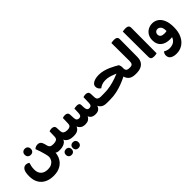

<svg xmlns="http://www.w3.org/2000/svg" viewBox="176 -1852 3273 3273"><g transform="rotate(-45 1812.5 -215.0)"><path d="M514.9 -47.2Q512.2 -79.9 501.6 -122.2Q491.1 -164.4 476.1 -211.6Q461 -258.8 443 -304.6Q454.8 -317.2 475.1 -327.3Q495.3 -337.5 522.7 -337.5Q560.2 -337.5 582.6 -316.6Q605 -295.8 617.8 -242.2Q630.3 -194.1 636.7 -147.5Q643.2 -100.9 644.7 -46.9Q642.7 36.6 607 101.1Q571.3 165.6 504.9 202.2Q438.6 238.8 341.6 238.8Q251.8 238.8 183.6 205.7Q115.5 172.7 77.3 107.4Q39.1 42 39.1 -53.9Q39.1 -152.2 66.4 -193.4Q93.8 -234.6 137 -234.6Q157.4 -234.6 174.8 -228.2Q192.1 -221.8 204.4 -212.2Q193.2 -172.8 187 -143Q180.9 -113.2 180.9 -71.4Q180.9 3.3 224.4 46.9Q267.8 90.6 350.9 90.6Q401.9 90.6 437.6 72.3Q473.2 53.9 492.9 22.3Q512.6 -9.2 514.9 -47.2ZM707.6 0Q666.2 0 643.6 -20Q621 -40.1 603 -78.6L623.5 -217.6Q630.7 -187 643.7 -172.6Q656.7 -158.1 673.9 -153.6Q691.1 -149.2 709.1 -149.2H725.3V0ZM725.3 0V-149.2Q733.9 -135.6 738.4 -117.2Q742.9 -98.8 742.9 -75Q742.9 -51.1 738.3 -31.8Q733.6 -12.6 725.3 0ZM318.2 -291.1Q284.6 -291.1 264.5 -311.3Q244.4 -331.6 244.4 -364.9Q244.4 -398.2 264.7 -418.4Q284.9 -438.7 318.2 -438.7Q351.8 -438.7 371.5 -418.4Q391.2 -398.2 391.2 -364.9Q391.2 -331.6 371.5 -311.3Q351.8 -291.1 318.2 -291.1Z M709 0V-149.2H732.6Q769.6 -149.2 796.4 -164.9Q823.2 -180.7 824.2 -227.7L827.7 -349.7Q840 -354 854.6 -357.3Q869.2 -360.7 888.5 -360.7Q914.4 -360.7 934 -347.3Q953.7 -333.8 955.2 -299.8L958.7 -226.5Q961.2 -180.5 987.7 -164.8Q1014.2 -149.2 1051 -149.2H1071.6V0H1049Q1013.8 0 979.5 -10.4Q945.2 -20.8 920.3 -43.4Q895.5 -66.1 887.3 -102.9L896.1 -103.7Q892.3 -66.3 867 -43.7Q841.7 -21 806.7 -10.5Q771.6 0 738.2 0ZM1071.6 0V-149.2Q1080.2 -135.6 1084.7 -117.2Q1089.2 -98.8 1089.2 -75Q1089.2 -51.1 1084.6 -31.8Q1079.9 -12.6 1071.6 0ZM809.4 201.3Q778 201.3 759 182.5Q739.9 163.7 739.9 131.8Q739.9 99.7 759 81Q778 62.3 809.4 62.3Q841.5 62.3 860.2 81Q878.9 99.7 878.9 131.8Q878.9 163.7 860.2 182.5Q841.5 201.3 809.4 201.3ZM975.2 201.3Q943.1 201.3 924.4 182.5Q905.7 163.7 905.7 131.8Q905.7 99.7 924.4 81Q943.1 62.3 975.2 62.3Q1007.4 62.3 1026.1 81Q1044.8 99.7 1044.8 131.8Q1044.8 163.7 1026.1 182.5Q1007.4 201.3 975.2 201.3Z M1456.8 -122.4 1479.9 -124.4Q1478.7 -92.4 1464.6 -64.1Q1450.5 -35.9 1420.5 -18Q1390.6 0 1342.6 0Q1277.6 0 1241.7 -36.5Q1205.7 -73 1202 -125.4L1219.3 -124.4Q1218.7 -74 1181.5 -37Q1144.4 0 1070.5 0H1056V-149.2H1068.2Q1099 -149.2 1121.4 -164.1Q1143.9 -179 1144.9 -225.7L1148.4 -349.9Q1160.8 -354.2 1175.6 -357.5Q1190.4 -360.7 1209.5 -360.7Q1235.4 -360.7 1255 -347.3Q1274.7 -333.8 1276.2 -300.1L1279.7 -218.9Q1281.5 -181.3 1297.3 -165.1Q1313.1 -148.9 1340 -148.9Q1367.9 -148.9 1382.2 -166.1Q1396.4 -183.2 1397.4 -223.9L1400.9 -324.2Q1413.3 -327 1428.8 -329.5Q1444.4 -332 1463.5 -332Q1489.4 -332 1507.8 -322.5Q1526.2 -313 1527.2 -282L1529.2 -221.9Q1531.2 -185.1 1545 -166.6Q1558.8 -148.2 1588 -148.2Q1615.2 -148.2 1629.3 -164.7Q1643.4 -181.3 1644.4 -218.9L1647.9 -352.3Q1660.3 -356.6 1675.1 -359.9Q1689.9 -363.1 1709 -363.1Q1734.9 -363.1 1754.5 -349.7Q1774.2 -336.2 1775.7 -302.5L1779.2 -222Q1781 -178.8 1804.5 -164Q1828.1 -149.2 1858.8 -149.2H1872V0H1856.6Q1783 0 1744.2 -35.5Q1705.4 -71 1701.8 -123.1L1717 -124.4Q1715.1 -68 1684.1 -33.6Q1653.2 0.8 1589.6 0.8Q1524.6 0.8 1493 -32.5Q1461.3 -65.8 1456.8 -122.4ZM1872 0V-149.2Q1880.5 -135.6 1885 -117.2Q1889.6 -98.8 1889.6 -75Q1889.6 -51.1 1884.9 -31.8Q1880.3 -12.6 1872 0Z M2552.6 0Q2462.2 0 2418.3 -45.8Q2374.3 -91.6 2372.8 -164.8L2475.9 -220Q2476.4 -192.5 2485.3 -176.9Q2494.3 -161.3 2511.8 -155.2Q2529.4 -149.2 2555.1 -149.2H2570.1V0ZM2570.1 0V-149.2Q2578.7 -135.6 2583.2 -117.2Q2587.7 -98.8 2587.7 -75Q2587.7 -51.1 2583.1 -31.8Q2578.4 -12.6 2570.1 0ZM2373.5 -254.8 2391.7 -212.3Q2336.6 -234.5 2292.5 -252.9Q2248.3 -271.4 2206.3 -282.8Q2164.4 -294.2 2117 -294.2Q2071.7 -294.2 2034.3 -281.1Q1996.8 -268 1969.6 -245.3Q1951 -255.6 1934 -277.9Q1917 -300.3 1917 -332.5Q1917 -368 1941.4 -391.4Q1965.8 -414.8 2007.7 -426.6Q2049.7 -438.4 2100.3 -438.4Q2155.6 -438.4 2210.1 -424Q2264.6 -409.6 2312.8 -388.5Q2361 -367.4 2399.7 -345.7Q2438.3 -324.1 2461.3 -309.9Q2468.3 -293.3 2473 -275.1Q2477.6 -257 2476.9 -228.6Q2476.1 -207.4 2472.9 -190.9Q2469.6 -174.4 2463.6 -162.8Q2422.1 -141 2366.4 -113.3Q2310.8 -85.5 2243.5 -59.6Q2176.2 -33.8 2100 -16.9Q2023.7 0 1940.9 0H1856V-149.2H1938.5Q2022.6 -149.2 2097 -164.4Q2171.4 -179.7 2240.3 -203.9Q2309.2 -228 2373.5 -254.8Z M2554 0V-149.2H2570.9Q2608.6 -149.2 2624 -168.7Q2639.3 -188.3 2639.3 -228.9L2636.8 -668.8Q2647.1 -670.8 2666.6 -673.7Q2686.1 -676.6 2707.2 -676.6Q2785 -676.6 2785 -614.4L2782.4 -190.1Q2782.4 -122.7 2755.8 -80.6Q2729.1 -38.4 2682.4 -19.2Q2635.8 0 2574.2 0Z M2994.7 9.3Q2955.2 9.3 2935.5 -4.5Q2915.7 -18.4 2915.7 -58.4L2912.5 -668.8Q2922.8 -670.8 2942.3 -673.7Q2961.8 -676.6 2982.9 -676.6Q3060.6 -676.6 3060.6 -614.4L3058.1 0Q3048.6 2.8 3032.1 6Q3015.6 9.3 2994.7 9.3Z M3295 247.2Q3229.4 247.2 3185.8 220.9Q3142.2 194.5 3142.2 134.7Q3142.2 116.1 3150.9 97Q3159.7 77.9 3171.5 66.4Q3193.6 80.8 3221.5 89.5Q3249.3 98.1 3276.6 98.1Q3357.3 98.1 3402.1 53.5Q3446.9 9 3451.5 -76.2L3583 -106.6Q3583 6.3 3545.2 85.3Q3507.4 164.3 3442.5 205.8Q3377.7 247.2 3295 247.2ZM3364 -414.4Q3425.5 -414.4 3475.2 -381.2Q3524.8 -348.1 3553.9 -279.8Q3583 -211.4 3583 -106.6L3480.9 -16.2Q3461.9 -11.5 3439 -8Q3416.1 -4.6 3393.9 -4.6Q3283.9 -4.6 3223.3 -57.2Q3162.8 -109.8 3162.8 -205.8Q3162.8 -271.7 3190.2 -318Q3217.7 -364.3 3263.9 -389.3Q3310.1 -414.4 3364 -414.4ZM3361.4 -283.2Q3332.1 -283.2 3313.1 -263.9Q3294 -244.7 3294 -214.6Q3294 -178.2 3319.5 -160.3Q3344.9 -142.3 3391.3 -142.3Q3406.2 -142.3 3420.6 -144.1Q3435 -145.8 3446.7 -148.5Q3446.7 -223.5 3421 -253.3Q3395.3 -283.2 3361.4 -283.2Z"/></g></svg>

Font: Baloo Bhaijaan 2
Style: Regular
Weight: 400
Designer: Sanskriti Dholi, Noopur Datye and Ek Type
Foundry: Ek Type
Version: Version 1.701